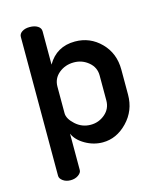

<svg xmlns="http://www.w3.org/2000/svg" viewBox="-112 -819 734 897"><g transform="rotate(-15 255.5 -370.5)"><path d="M117 -741Q141 -741 156 -731.5Q171 -722 171 -706V-545Q215 -621 304 -621Q377 -621 428.5 -569Q480 -517 480 -438V-317Q480 -240 428 -186Q376 -132 309 -132Q265 -132 225 -155Q185 -178 171 -211V-35Q171 -22 155.5 -11Q140 0 118 0Q96 0 81 -11Q66 -22 66 -35V-707Q66 -722 80.5 -731.5Q95 -741 117 -741ZM375 -317V-438Q375 -477 344.5 -502.5Q314 -528 274 -528Q232 -528 201.5 -503Q171 -478 171 -438V-310Q171 -283 202.5 -254.5Q234 -226 276 -226Q315 -226 345 -251.5Q375 -277 375 -317Z"/></g></svg>

Font: AkaAcidDosis
Style: SemiBold
Weight: 600
Designer: Edgar Tolentino, Pablo Impallari, Igino Marini, Cyberella
Foundry: Edgar Tolentino, Pablo Impallari, Igino Marini, Cyberella
Version: Version 1.007